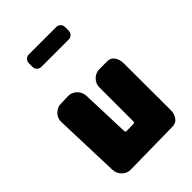

<svg xmlns="http://www.w3.org/2000/svg" viewBox="-243 -1026 1054 1054"><g transform="rotate(-45 283.5 -499.5)"><path d="M48 -531Q47 -546 52 -559Q57 -572 66.5 -582Q76 -592 89 -598.5Q102 -605 117 -605L173 -607Q202 -608 223.5 -588Q245 -568 247 -538L257 -254Q257 -244 267 -244L320 -245Q330 -245 330 -255V-518Q330 -548 351 -569Q372 -590 402 -590H458Q488 -591 503 -569.5Q518 -548 518 -519L519 -155Q519 -125 504 -104Q489 -83 460 -83L135 -78Q105 -77 84 -97.5Q63 -118 61 -147L48 -531ZM150 -887Q150 -901 160 -911Q170 -921 184 -921H397Q411 -921 421 -911Q431 -901 431 -887V-858Q431 -844 421 -834Q411 -824 397 -824H184Q170 -824 160 -834Q150 -844 150 -858V-887Z"/></g></svg>

Font: d puntillas B to tiptoe
Style: Regular
Weight: 400
Designer: deFharo
Foundry: deFharo.com
Version: Version 1.001 2012